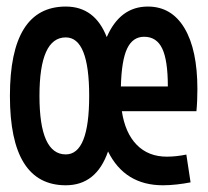

<svg xmlns="http://www.w3.org/2000/svg" viewBox="-20 -547 626 577"><path d="M177.7 9.8Q9.8 9.8 9.8 -258.8Q9.8 -527.3 177.7 -527.3Q265.1 -527.3 300.8 -435.5Q340.8 -527.3 424.3 -527.3Q495.6 -527.3 534.4 -462.4Q573.2 -397.5 573.2 -279.3Q573.2 -262.7 572.5 -245.1Q571.8 -227.5 570.3 -212.9H346.2Q356 -147.5 390.9 -111.8Q425.8 -76.2 481.4 -76.2Q509.3 -76.2 540 -82.5L552.7 1Q533.2 4.9 511.5 7.3Q489.7 9.8 469.7 9.8Q355 9.8 304.7 -91.8Q269.5 9.8 177.7 9.8ZM413.1 -436.5Q378.9 -436.5 362.1 -401.1Q345.2 -365.7 343.3 -287.1H484.4Q484.4 -365.7 467.5 -401.1Q450.7 -436.5 413.1 -436.5ZM177.7 -83Q248 -83 248 -258.8Q248 -434.6 177.7 -434.6Q98.6 -434.6 98.6 -258.8Q98.6 -83 177.7 -83Z"/></svg>

Font: Caskaydia Cove
Style: Regular
Weight: 400
Monospace: yes
Designer: Aaron Bell
Foundry: Saja Typeworks
Version: Version 4.300; ttfautohint (v1.8.3)